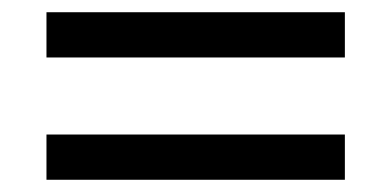

<svg xmlns="http://www.w3.org/2000/svg" viewBox="-20 -444 640 314"><path d="M56 -350V-424H544V-350ZM56 -150V-224H544V-150Z"/></svg>

Font: Nunito Sans 11pt SemiBold
Style: Regular
Weight: 600
Version: Version 3.101;gftools[0.9.27]